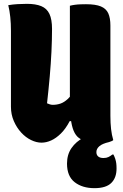

<svg xmlns="http://www.w3.org/2000/svg" viewBox="-20 -730 640 1000"><path d="M570 0Q558 3 544.5 5Q531 7 517 8Q503 9 489 9Q457 9 432.5 5Q408 1 391 -11.5Q374 -24 363.5 -49Q353 -74 348.5 -113.5Q344 -153 344 -213Q344 -274 344 -335Q344 -396 344 -456.5Q344 -517 344 -578Q344 -639 344 -700Q355 -703 369.5 -705Q384 -707 399.5 -707.5Q415 -708 428 -708Q478 -708 505.5 -696.5Q533 -685 544 -660.5Q555 -636 555 -597Q555 -544 555 -486.5Q555 -429 555 -369.5Q555 -310 555 -249Q555 -188 555 -127Q555 -89 558.5 -58Q562 -27 570 0ZM196 13Q170 13 142 -0.5Q114 -14 90.5 -39.5Q67 -65 52 -99.5Q37 -134 37 -174Q37 -240 37 -306Q37 -372 37 -438.5Q37 -505 37 -570Q37 -608 33.5 -641.5Q30 -675 23 -703Q46 -707 71 -708.5Q96 -710 120 -710Q166 -710 195 -698Q224 -686 237.5 -657.5Q251 -629 251 -579Q251 -524 248 -461Q245 -398 239 -330.5Q233 -263 225 -192Q232 -189 239.5 -186.5Q247 -184 255 -184Q276 -184 295 -190.5Q314 -197 333 -214.5Q352 -232 370 -266V-99H343Q322 -59 297 -34.5Q272 -10 246.5 1.5Q221 13 196 13ZM508 -42Q520 -44 534 -33.5Q548 -23 569 0Q567 3 561.5 5Q556 7 548 10Q513 18 497.5 31.5Q482 45 482 62Q482 77 491.5 85Q501 93 519 93Q534 93 544.5 88Q555 83 565 75H571Q577 87 580.5 98Q584 109 585.5 120.5Q587 132 587 148Q587 196 559.5 223Q532 250 472 250Q409 250 369 219Q329 188 329 122Q329 75 352.5 41Q376 7 416.5 -14Q457 -35 508 -42Z"/></svg>

Font: Recursive Monospace Casual Black
Style: Regular
Weight: 900
Version: Version 1.047